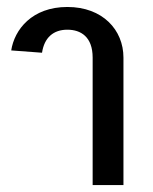

<svg xmlns="http://www.w3.org/2000/svg" viewBox="-20 -536 444 556"><path d="M12.5 -390 101.7 -383.3C108.3 -427.5 135 -450 175 -450C214.2 -450 248.3 -429.2 248.3 -369.2V0H337.5V-369.2C337.5 -449.2 277.5 -515.8 175 -515.8C72.5 -515.8 21.7 -450 12.5 -390Z"/></svg>

Font: Boon Medium
Style: Regular
Weight: 500
Designer: Sungsit Sawaiwan
Foundry: FontUni
Version: Version 2.0